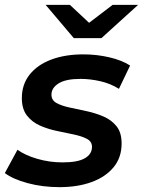

<svg xmlns="http://www.w3.org/2000/svg" viewBox="-34 -764 589 791"><path d="M211 7Q141 7 80 -9.5Q19 -26 -14 -51L38 -147Q70 -124 120 -109.5Q170 -95 224 -95Q286 -95 315.5 -112Q345 -129 345 -159Q345 -181 324 -192Q303 -203 270 -210Q237 -217 200.5 -224.5Q164 -232 131 -246.5Q98 -261 77 -288Q56 -315 56 -360Q56 -416 88 -456.5Q120 -497 177 -518.5Q234 -540 310 -540Q364 -540 416 -528Q468 -516 502 -494L456 -398Q421 -420 379 -429.5Q337 -439 298 -439Q237 -439 207.5 -420.5Q178 -402 178 -374Q178 -351 199 -339.5Q220 -328 253 -321Q286 -314 323 -306Q360 -298 392.5 -284Q425 -270 446 -244Q467 -218 467 -173Q467 -115 434 -75Q401 -35 343.5 -14Q286 7 211 7ZM270 -607 154 -744H254L333 -670L430 -744H535L384 -607Z"/></svg>

Font: Montserrat SemiBold
Style: Italic
Weight: 600
Italic angle: -11.3°
Designer: Julieta Ulanovsky
Foundry: Julieta Ulanovsky
Version: Version 9.000; ttfautohint (v1.8.4.7-5d5b)